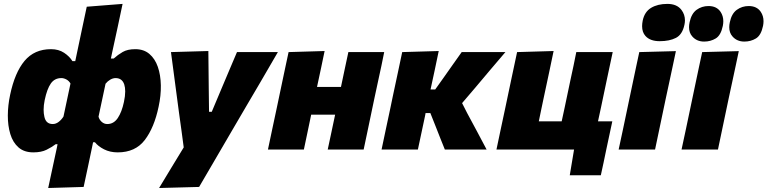

<svg xmlns="http://www.w3.org/2000/svg" viewBox="-20 -768 3941 986"><path d="M227.5 197.5Q238.5 147 249 97.5Q259.5 48 272.5 -11.5L275.5 -27.5H266Q246.5 -12.5 219.2 1Q192 14.5 151.5 14.5Q104 14.5 75 -11Q46 -36.5 33 -79.5Q20 -122.5 20.2 -175Q20.5 -227.5 32 -281Q56 -395.5 106.2 -455.5Q156.5 -515.5 242 -515.5Q281 -515.5 309 -497Q337 -478.5 352 -454H366.5L374.5 -492.5Q387 -552.5 399.8 -612.5Q412.5 -672.5 425.5 -733.5L609.5 -748Q597 -689.5 584 -627.5Q570.5 -565 555 -494L549.5 -467.5H564Q585 -486.5 610 -501Q635 -515.5 674.5 -515.5Q718.5 -515.5 747.2 -491Q776 -466.5 790.5 -424.8Q805 -383 806 -330Q807 -277 794.5 -220Q772 -112.5 723.5 -49Q675 14.5 584.5 14.5Q545 14.5 514.2 -1.2Q483.5 -17 467.5 -37.5H458L452.5 -10.5Q441 43 431 91.5Q421 139.5 409.5 192ZM251 -131Q267 -131 281.5 -142.2Q296 -153.5 306 -169.5L342 -339Q334.5 -352.5 321.2 -359.8Q308 -367 295 -367Q260.5 -367 241 -339.2Q221.5 -311.5 209.5 -254Q204 -227.5 204 -204.5Q204 -185 208 -168Q216 -131 251 -131ZM531 -131Q564 -131 584.8 -161.8Q605.5 -192.5 616.5 -244.5Q623 -275 623 -298.5Q623 -319 618 -334.5Q607 -367 573.5 -367Q560 -367 546.2 -359Q532.5 -351 522 -338L486 -169Q490 -153 502.5 -142Q515 -131 531 -131Z M797 197.5Q827.5 147 860 93.2Q892.5 39.5 923.5 -11Q917.5 -56 911.5 -101Q905 -146 899 -191L887 -281.5Q880 -335 872.5 -391Q865 -446.5 858 -500.5L1050 -506Q1050.5 -457 1051 -410.5Q1051.5 -363.5 1052 -315L1053.5 -194H1067.5L1118 -314Q1138.5 -362 1157.5 -407.5Q1176.5 -452.5 1197 -500.5H1407Q1383.5 -460 1362 -423Q1340 -385.5 1314 -340.5Q1287.5 -295.5 1250.5 -232.5L1168 -91.5Q1112.5 3.5 1073.5 70.5Q1034.5 137.5 1002.5 192Z M1356 0Q1367 -52.5 1377.5 -102Q1388 -151.5 1401.5 -214.5L1412 -264.5Q1423 -317 1431.5 -357.2Q1440 -397.5 1447.2 -431.5Q1454.5 -465.5 1462 -500.5L1647 -506Q1638 -462 1629 -419.5Q1620 -377 1608 -321.5H1731Q1742.5 -376 1751.2 -417.2Q1760 -458.5 1769 -500.5H1953Q1946 -465.5 1939 -431.5Q1931.5 -397.5 1923 -357.5Q1914.5 -317 1903 -264.5L1892.5 -214.5Q1879.5 -151.5 1869 -102Q1858.5 -52.5 1847.5 0H1663Q1672.5 -44.5 1681.5 -86.8Q1690.5 -129 1701 -179H1578Q1567.5 -129 1558.8 -87Q1550 -45 1540.5 0Z M1939.5 0Q1950.5 -52.5 1961 -102Q1971.5 -151 1985 -214.5L1997 -272.5Q2012.5 -345 2023.5 -396.5Q2034.5 -448 2045.5 -500.5L2233 -506Q2222.5 -456.5 2212.5 -408Q2202 -359.5 2191 -308.5H2215L2263 -376Q2285 -407.5 2307 -438.5Q2329 -469.5 2351 -500.5H2575.5Q2536.5 -454.5 2498 -409.5Q2459.5 -364 2420.5 -317.5L2353 -238.5L2379.5 -186.5Q2404.5 -140.5 2429.5 -93.5Q2454 -46.5 2479 0H2264.5Q2253 -28.5 2241.5 -57.2Q2230 -86 2219 -114.5L2190 -187.5H2165.5L2163.5 -176Q2153.5 -128.5 2144.5 -86.8Q2135.5 -45 2126 0Z M2906 132 2928 0H2529.5Q2540.5 -52.5 2551 -102Q2561.5 -151.5 2575 -214.5L2585.5 -264.5Q2596.5 -317 2605 -357.2Q2613.5 -397.5 2620.8 -431.5Q2628 -465.5 2635.5 -500.5L2823 -506Q2811.5 -452 2800.5 -398.5Q2789 -344.5 2772 -265L2761.5 -215Q2753.5 -176.5 2747 -145H2864.5Q2868 -160 2871.5 -177.5Q2875 -194.5 2879.5 -214.5L2890 -264.5Q2901 -317 2909.5 -357.2Q2918 -397.5 2925.5 -431.5Q2932.5 -465.5 2939.5 -500.5H3126.5Q3119 -465.5 3111.8 -431.5Q3104.5 -397.5 3096 -357.2Q3087.5 -317 3076.5 -264.5L3066 -214.5Q3061.5 -194.5 3058 -177.5Q3054.5 -160 3051 -145H3124.5Q3117 -110.5 3109 -72.5Q3101 -34.5 3093.5 0Q3087 32.5 3079.8 66Q3072.5 99.5 3065.5 132Z M3157 0Q3168 -52.5 3179 -102.5Q3189.5 -152 3202.5 -214.5L3213 -264.5Q3224 -317 3232.5 -357.2Q3241 -397.5 3248.2 -431.5Q3255.5 -465.5 3263 -500.5L3451 -505.5Q3443.5 -469.5 3436 -434.5Q3428.5 -399.5 3419.8 -358.8Q3411 -318 3399.5 -264.5L3389 -214.5Q3376 -152.5 3365.5 -102.5Q3355 -52.5 3344 0ZM3368 -556.5Q3318.5 -556.5 3294.5 -583.5Q3277.5 -602.5 3277.5 -633.5Q3277.5 -646.5 3280.5 -662Q3290 -707.5 3323.8 -727.8Q3357.5 -748 3407.5 -748Q3456.5 -748 3480 -716.5Q3497.5 -693 3497.5 -663.5Q3497.5 -653 3495 -641.5Q3484.5 -590.5 3451.2 -573.5Q3418 -556.5 3368 -556.5Z M3480 0Q3491 -52.5 3502 -102.5Q3512.5 -152 3525.5 -214.5L3536 -264.5Q3547 -317 3555.5 -357.2Q3564 -397.5 3571.2 -431.5Q3578.5 -465.5 3586 -500.5L3774 -505.5Q3766.5 -469.5 3759 -434.5Q3751.5 -399.5 3742.8 -358.8Q3734 -318 3722.5 -264.5L3712 -214.5Q3699 -152.5 3688.5 -102.5Q3678 -52.5 3667 0ZM3802.5 -554.5Q3764.5 -554.5 3741.5 -581Q3725 -599.5 3725 -628.5Q3725 -640.5 3728 -654Q3737 -698 3763.8 -717.5Q3790.5 -737 3825 -737Q3867 -737 3887 -707Q3901 -686 3901 -659Q3901 -647.5 3898.5 -635Q3888.5 -586.5 3862 -570.5Q3835.5 -554.5 3802.5 -554.5ZM3596 -554.5Q3558 -554.5 3535 -581Q3518.5 -599.5 3518.5 -628.5Q3518.5 -640.5 3521.5 -654Q3530.5 -698 3557.2 -717.5Q3584 -737 3618.5 -737Q3660.5 -737 3680.5 -707Q3694.5 -686 3694.5 -659Q3694.5 -647.5 3692 -635Q3682 -586.5 3655.5 -570.5Q3629 -554.5 3596 -554.5Z"/></svg>

Font: Heraclito ExtraBold
Style: Italic
Weight: 800
Italic angle: -12°
Designer: Kostas Bartsokas (font) & Cristiano Sobral (main changes)
Foundry: Kostas Bartsokas (font) & Cristiano Sobral (main changes)
Version: Version 1.00;July 8, 2020;FontCreator 13.0.0.2655 64-bit